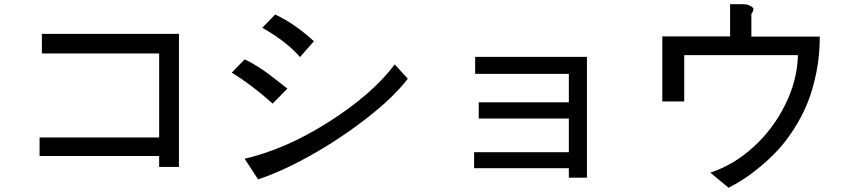

<svg xmlns="http://www.w3.org/2000/svg" viewBox="-20 -766 4040 912"><path d="M830 27H736V-25H168V-113H736V-512H179V-605H830Z M1471 -570 1405 -495Q1342 -568 1226 -634L1287 -697Q1380 -654 1471 -570ZM1142 -12Q1340 -58 1545 -189Q1750 -320 1855 -460L1917 -392Q1848 -302 1720 -203Q1592 -104 1455 -27.5Q1318 49 1206 86ZM1345 -345 1275 -274Q1177 -362 1081 -421L1142 -484Q1167 -473 1199 -453Q1231 -433 1252.5 -417Q1274 -401 1305 -376.5Q1336 -352 1345 -345Z M2768 78H2682V33H2232V-43H2682V-203H2254V-280H2682V-415H2237V-496H2768Z M3354 54Q3464 18 3557.5 -66.5Q3651 -151 3708.5 -266Q3766 -381 3770 -499V-504H3230V-284H3126V-593H3448V-746H3509Q3542 -746 3559 -726Q3559 -712 3549 -700V-592H3874Q3874 -503 3857.5 -421Q3841 -339 3815 -275.5Q3789 -212 3752 -154.5Q3715 -97 3677 -55.5Q3639 -14 3594.5 23Q3550 60 3514.5 83Q3479 106 3441 126Z"/></svg>

Font: cwTeXHei
Style: Medium
Weight: 500
Version: Version 1.17